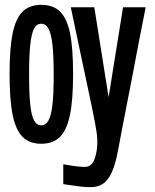

<svg xmlns="http://www.w3.org/2000/svg" viewBox="-20 -580 640 792"><path d="M264.5 183 241 179.5V97.5Q300.5 108.5 330 108.5Q358 108.5 369.8 76.8Q381.5 45 381.5 6Q381.5 -4.5 381 -9Q380 -31.5 371.2 -77.2Q362.5 -123 341.5 -221.5L310.5 -367.5Q308.5 -376.5 272 -550H369L428 -179L487.5 -550H581Q569 -492.5 554.5 -416Q544 -358 530.5 -289.5L522.5 -248Q485 -57 467.5 37Q457 95 442 128.8Q427 162.5 406 177.2Q385 192 355 192Q335 192 316 190Q297 188 264.5 183ZM19.5 -274.5Q19.5 -381 32.2 -442.8Q45 -504.5 73.2 -532.2Q101.5 -560 150.5 -560Q199 -560 227.5 -532.5Q256 -505 268.8 -443.2Q281.5 -381.5 281.5 -275Q281.5 -168 268.5 -105.5Q255.5 -43 227 -15Q198.5 13 150 13Q101.5 13 73.2 -15.2Q45 -43.5 32.2 -105.8Q19.5 -168 19.5 -274.5ZM201.5 -271.5Q201.5 -349 196.5 -394.8Q191.5 -440.5 180.2 -461.2Q169 -482 150 -482Q131 -482 120.2 -461.2Q109.5 -440.5 104.8 -395Q100 -349.5 100 -271.5Q100 -193.5 104.8 -148.5Q109.5 -103.5 120.5 -83.2Q131.5 -63 150 -63Q169 -63 180.2 -83.5Q191.5 -104 196.5 -149.2Q201.5 -194.5 201.5 -271.5Z"/></svg>

Font: JuliaMono Medium
Style: Regular
Weight: 500
Monospace: yes
Designer: cormullion
Foundry: corm
Version: Version 0.054; ttfautohint (v1.8.4)